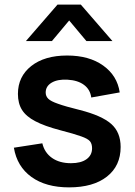

<svg xmlns="http://www.w3.org/2000/svg" viewBox="-20 -795 582 830"><path d="M204.5 -617.5H92L228.5 -775H329.5L466 -617.5H353.5L279 -706.5ZM278.5 15Q178.5 15 116 -30Q53.5 -75 40 -156.5L163 -175.5Q172.5 -135 205 -112.2Q237.5 -89.5 287 -89.5Q330 -89.5 354 -106.8Q378 -124 378 -154Q378 -173.5 368.8 -184.5Q359.5 -195.5 331 -205.5Q300.5 -216.5 240.5 -232Q172 -250 132.5 -271Q93 -291.5 75.2 -319.8Q57.5 -348 57.5 -389Q57.5 -464 115 -509.5Q172.5 -555 270 -555Q365.5 -555 426.2 -511.5Q487 -468 497.5 -395.5L374.5 -373.5Q370 -408 343.2 -428Q316.5 -448 272 -450.5Q229.5 -453 203.5 -437.8Q177.5 -422.5 177.5 -395Q177.5 -379 188.8 -368Q200 -357 230.5 -346.5Q262 -335 325 -319.5Q419.5 -295.5 460.5 -259.5Q501.5 -223.5 501.5 -159.5Q501.5 -78 442.2 -31.5Q383 15 278.5 15Z"/></svg>

Font: Vortex Mix
Style: Bold
Weight: 700
Designer: Mikhail Sharanda
Foundry: Mikhail Sharanda
Version: Version 4.504;Glyphs 3.1.2 (3151)